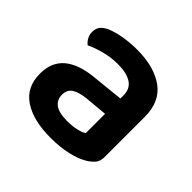

<svg xmlns="http://www.w3.org/2000/svg" viewBox="-130 -627 781 781"><g transform="rotate(45 261.0 -236.5)"><path d="M250 -81Q279 -81 303 -86.5Q327 -92 338 -100V-211L241 -202Q201 -198 180 -184.5Q159 -171 159 -142Q159 -113 180.5 -97Q202 -81 250 -81ZM246 -488Q344 -488 402.5 -446Q461 -404 461 -316V-85Q461 -61 449 -47Q437 -33 419 -22Q391 -5 348 5Q305 15 250 15Q150 15 92.5 -23.5Q35 -62 35 -139Q35 -206 77.5 -241.5Q120 -277 201 -285L338 -299V-317Q338 -355 310.5 -373Q283 -391 233 -391Q194 -391 157 -381.5Q120 -372 91 -358Q80 -366 72.5 -379.5Q65 -393 65 -409Q65 -429 74.5 -441.5Q84 -454 105 -464Q134 -476 171 -482Q208 -488 246 -488Z"/></g></svg>

Font: Baloo Tammudu 2 SemiBold
Style: Regular
Weight: 600
Designer: Maithili Shingre, Omkar Shende and Ek Type
Foundry: Ek Type
Version: Version 1.640;hotconv 1.0.111;makeotfexe 2.5.65597; ttfautoh